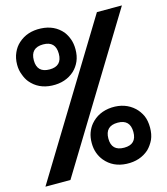

<svg xmlns="http://www.w3.org/2000/svg" viewBox="-108 -806 777 891"><g transform="rotate(-15 280.5 -360.5)"><path d="M0 0Q146.5 -240.2 440.4 -720.7Q480.5 -720.7 560.5 -720.7Q413.1 -480.5 120.1 0Q80.1 0 0 0ZM299.8 -580.1Q299.8 -607.4 292 -628.9Q284.2 -650.4 271.5 -667Q233.4 -711.9 168.9 -714.8Q103.5 -717.8 60.5 -678.7Q42 -662.1 31.2 -637.7Q19.5 -612.3 19.5 -580.1Q19.5 -553.7 28.3 -532.2Q36.1 -509.8 48.8 -494.1Q86.9 -448.2 151.4 -445.3Q216.8 -442.4 259.8 -481.4Q278.3 -499 289.1 -523.4Q299.8 -547.9 299.8 -580.1ZM160.2 -640.6Q219.7 -640.6 219.7 -580.1Q219.7 -520.5 160.2 -520.5Q99.6 -520.5 99.6 -580.1Q99.6 -640.6 160.2 -640.6ZM540 -139.6Q540 -172.9 529.3 -197.3Q517.6 -221.7 500 -238.3Q457 -278.3 391.6 -275.4Q327.1 -271.5 289.1 -226.6Q275.4 -210 267.6 -188.5Q259.8 -167 259.8 -139.6Q259.8 -113.3 267.6 -91.8Q275.4 -70.3 289.1 -53.7Q327.1 -7.8 391.6 -4.9Q457 -2 500 -41Q517.6 -58.6 529.3 -83Q540 -107.4 540 -139.6ZM400.4 -200.2Q460 -200.2 460 -139.6Q460 -80.1 400.4 -80.1Q339.8 -80.1 339.8 -139.6Q339.8 -200.2 400.4 -200.2Z"/></g></svg>

Font: Encounter VC
Style: Regular
Weight: 400
Designer: Silver Alicorn
Version: Version 1.0